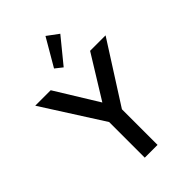

<svg xmlns="http://www.w3.org/2000/svg" viewBox="-317 -1258 1387 1387"><g transform="rotate(-45 376.0 -564.5)"><path d="M310.5 0H441V-364L735 -825H577L375.5 -498.5L174.5 -825H16.5L310.5 -364ZM357.5 -875.5 512 -1064.5 425 -1129 302.5 -919Z"/></g></svg>

Font: Spartan SemiBold
Style: Regular
Weight: 600
Designer: Matt Bailey, Mirko Velimirovic
Foundry: Matt Bailey
Version: Version 1.003; ttfautohint (v1.8.3)